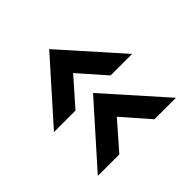

<svg xmlns="http://www.w3.org/2000/svg" viewBox="-104 -659 789 789"><g transform="rotate(45 291.0 -264.0)"><path d="M18.1 -264.2 272.9 -491.2V-366.2L157.2 -264.2L272.9 -162.1V-37.1ZM272.9 -264.2 527.8 -491.2V-366.2L411.1 -264.2L527.8 -162.1V-37.1Z"/></g></svg>

Font: D-DIN Exp
Style: DINExp-Bold
Weight: 700
Width: 7
Designer: Charles Nix
Foundry: Datto Inc.
Version: Version 1.00